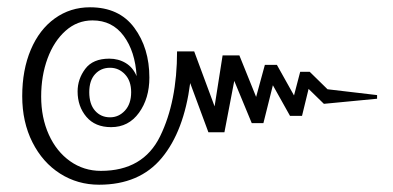

<svg xmlns="http://www.w3.org/2000/svg" viewBox="-20 -535 1078 527"><path d="M41 -271Q41 -343 64.5 -398.5Q88 -454 130.5 -484.5Q173 -515 227 -515Q307 -515 348.5 -459Q390 -403 390 -322Q390 -265 361.5 -225.5Q333 -186 285 -186Q241 -186 217 -214.5Q193 -243 193 -284Q193 -318 214 -346Q235 -374 280 -374Q305 -374 325 -362Q345 -350 355 -326Q351 -394 319.5 -436.5Q288 -479 234 -479Q192 -479 160 -450.5Q128 -422 110.5 -374.5Q93 -327 93 -270Q93 -212 114 -165.5Q135 -119 172.5 -92.5Q210 -66 257 -66Q373 -66 419.5 -161Q466 -256 466 -394H513L569 -243L591 -383H637L683 -269L707 -357H740L787 -273L804 -338H830L879 -290L1015 -274V-264L869 -250L827 -291L809 -217H776L729 -301L703 -197H671L623 -313L596 -172H552L502 -307Q485 -175 424 -101.5Q363 -28 252 -28Q193 -28 145 -58.5Q97 -89 69 -144.5Q41 -200 41 -271ZM340 -282Q340 -313 323 -331Q306 -349 282 -349Q257 -349 241 -331.5Q225 -314 225 -282Q225 -249 241 -231Q257 -213 282 -213Q306 -213 323 -231.5Q340 -250 340 -282Z"/></svg>

Font: Trirong
Style: Regular
Weight: 400
Designer: Katatrad Team
Foundry: CadsonDemak
Version: Version 1.001